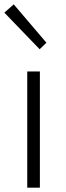

<svg xmlns="http://www.w3.org/2000/svg" viewBox="-25 -861 302 881"><path d="M157 -635 188 -665 38 -841 -5 -803ZM100 0H158V-533H100Z"/></svg>

Font: Spoqa Han Sans Neo Light
Style: Regular
Weight: 300
Designer: [Spoqa Han Sans Neo] Dong-huui Kim  Younghwa Kang  Yujin Lee  [Noto Sans] Ryoko NISHIZUKA  (kana & ideographs); Paul D. 
Foundry: Spoqa (http://www.spoqa-han-sans.com)
Version: Version 1.000